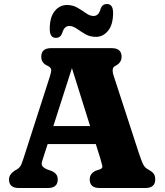

<svg xmlns="http://www.w3.org/2000/svg" viewBox="-20 -941 824 961"><path d="M269 -43Q269 0 219.5 0H74.5Q25 0 25 -43Q25 -67 52 -86L65.5 -93.5Q76 -100 82.2 -109.5Q88.5 -119 98.5 -151L230 -559.5Q237.5 -583 236 -593.5Q234.5 -604 216.5 -612.5Q186.5 -626 186.5 -657Q186.5 -700 236 -700H539Q588.5 -700 588.5 -657Q588.5 -626 556 -610.5Q536.5 -601 548.5 -563L674.5 -176.5Q687 -138 696 -119.5Q705 -101 722 -92.5Q742.5 -81.5 749.8 -70.8Q757 -60 757 -43Q757 0 707.5 0H478.5Q429 0 429 -43Q429 -72 459 -86.5L482 -94Q494.5 -99.5 492 -111.5Q489.5 -123.5 482 -148.5L459.5 -220H218.5L202 -169Q195 -146.5 190.8 -133.5Q186.5 -120.5 191 -111.5Q195.5 -102.5 216 -93L239 -85Q252.5 -79 260.8 -69Q269 -59 269 -43ZM247 -310H431L340 -600ZM460 -756.5Q430 -756.5 406.8 -770.2Q383.5 -784 364 -797.5Q344.5 -811 327 -811Q301 -811 291 -774.5Q282.5 -751.5 259.5 -751.5Q229 -751.5 229 -796Q229 -855 253.8 -885.5Q278.5 -916 315 -916Q345 -916 368.2 -902.2Q391.5 -888.5 410.8 -874.8Q430 -861 448 -861Q475 -861 484 -898.5Q492.5 -921 515.5 -921Q546 -921 546 -876.5Q546 -817.5 521 -787Q496 -756.5 460 -756.5Z"/></svg>

Font: Fraunces 9pt S100
Style: Bold
Weight: 700
Version: Version 1.000; ttfautohint (v1.8.3)